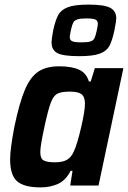

<svg xmlns="http://www.w3.org/2000/svg" viewBox="-20 -806 556 834"><path d="M24 -114Q24 -160 43 -258Q65 -362 88.5 -417Q112 -472 146.5 -495Q181 -518 237 -518Q292 -518 324 -503Q356 -488 366 -452H374L392 -510H516L408 0H285L295 -64H287Q265 -22 231.5 -7Q198 8 156 8Q85 8 54.5 -18.5Q24 -45 24 -114ZM301 -149Q315 -178 332 -251Q349 -324 349 -355Q349 -385 334.5 -396.5Q320 -408 284 -408Q246 -408 229 -399Q212 -390 200.5 -359.5Q189 -329 173 -255Q165 -218 160 -189Q155 -160 155 -145Q155 -118 169 -109.5Q183 -101 220 -101Q252 -101 271 -112Q290 -123 301 -149ZM204 -621Q204 -637 211 -674Q221 -719 233 -741Q245 -763 274.5 -774.5Q304 -786 364 -786Q433 -786 459 -772Q485 -758 485 -726Q485 -714 477 -674Q467 -628 455 -606Q443 -584 413.5 -573Q384 -562 324 -562Q254 -562 229 -575.5Q204 -589 204 -621ZM400 -672Q405 -694 405 -703Q405 -716 394.5 -721Q384 -726 355 -726Q328 -726 315.5 -721.5Q303 -717 298 -707.5Q293 -698 288 -675Q287 -669 285 -659.5Q283 -650 283 -645Q283 -632 293.5 -627Q304 -622 333 -622Q361 -622 373 -626Q385 -630 390 -639.5Q395 -649 400 -672Z"/></svg>

Font: Saira Semi Condensed SemiBold
Style: Italic
Weight: 600
Width: 4
Italic angle: -12°
Designer: Hector Gatti with collaboration of the Omnibus-Type team
Foundry: Omnibus-Type
Version: Version 1.001; ttfautohint (v1.8)